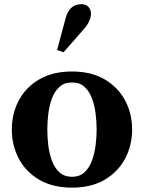

<svg xmlns="http://www.w3.org/2000/svg" viewBox="-20 -870 676 901"><path d="M318 10.5Q227.5 10.5 164.2 -26.5Q101 -63.5 68.2 -125.5Q35.5 -187.5 35.5 -262Q35.5 -337 68.2 -398.8Q101 -460.5 164.2 -497.5Q227.5 -534.5 318 -534.5Q408.5 -534.5 471.2 -497.5Q534 -460.5 567 -398.8Q600 -337 600 -262Q600 -187.5 567 -125.5Q534 -63.5 471.2 -26.5Q408.5 10.5 318 10.5ZM318 -40.5Q354 -40.5 376.8 -61.8Q399.5 -83 411.8 -117Q424 -151 428.8 -189.2Q433.5 -227.5 433.5 -262Q433.5 -296 429 -334.5Q424.5 -373 412.2 -406.8Q400 -440.5 377.2 -461.8Q354.5 -483 318 -483Q281.5 -483 258.5 -461.8Q235.5 -440.5 223.2 -406.8Q211 -373 206.5 -334.5Q202 -296 202 -262Q202 -227.5 206.5 -189.2Q211 -151 223.2 -117Q235.5 -83 258.5 -61.8Q281.5 -40.5 318 -40.5ZM278 -624.5 248 -635.5 288 -784.5Q296.5 -817 315 -833.8Q333.5 -850.5 362.5 -850.5Q382.5 -850.5 394.8 -838Q407 -825.5 407 -805.5Q407 -790.5 399 -772Q391 -753.5 374 -734Z"/></svg>

Font: Libre Caslon Text
Style: Regular
Weight: 400
Designer: Pablo Impallari, Rodrigo Fuenzalida, Katja Schimmel
Foundry: Pablo Impallari, Rodrigo Fuenzalida
Version: Version 2.000